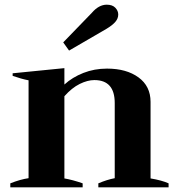

<svg xmlns="http://www.w3.org/2000/svg" viewBox="-20 -800 760 820"><path d="M275 -584 250 -619 372 -745Q402 -780 436 -780Q460 -780 472.5 -767Q485 -754 485 -738Q485 -721 472.5 -706.5Q460 -692 435 -677ZM700 -17V0H400V-17Q438 -33 470 -39V-360Q470 -458 383 -458Q354 -458 320.5 -441.5Q287 -425 255 -389V-38Q290 -32 333 -17V0H24V-17Q67 -34 102 -39V-457Q71 -463 34 -476V-487L255 -509V-439Q289 -470 336 -488.5Q383 -507 437 -507Q520 -507 571.5 -469.5Q623 -432 623 -365V-38Q671 -30 700 -17Z"/></svg>

Font: Trirong Bold
Style: Regular
Weight: 700
Designer: Katatrad Team
Foundry: CadsonDemak
Version: Version 1.000